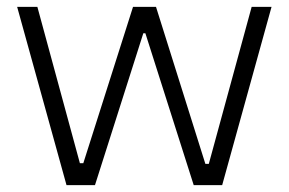

<svg xmlns="http://www.w3.org/2000/svg" viewBox="-20 -540 842 560"><path d="M174 0H257L398 -443H404L545 0H628L772 -520H714L589 -62H579L435 -520H368L223 -64H213L89 -520H30Z"/></svg>

Font: Fixel Display Light
Style: Regular
Weight: 300
Designer: AlfaBravo + MacPaw
Foundry: Kyrylo Tkachov, Marchela Mozhyna, Serhii Makarenko, Maria Weinstein, Zakhar Kryvoshyya
Version: Version 1.211